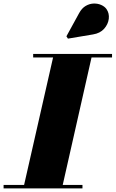

<svg xmlns="http://www.w3.org/2000/svg" viewBox="-65 -1051 645 1071"><path d="M65 0 235.5 -750H450L280.5 0ZM-45 0V-19.5H395V0ZM120 -730.5V-750H560V-730.5ZM314 -835.5 305.5 -848.5 376.5 -978Q391.5 -1005.5 413 -1018Q434.5 -1030.5 457.2 -1031.2Q480 -1032 499.2 -1023.5Q518.5 -1015 529 -1000.5Q545.5 -976.5 541.8 -946Q538 -915.5 515.8 -890.5Q493.5 -865.5 454 -859Z"/></svg>

Font: Bodoni Moda 11pt Black
Style: Italic
Weight: 900
Italic angle: -13°
Designer: Owen Earl
Foundry: indestructible type
Version: Version 2.004